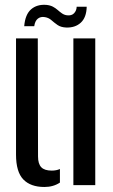

<svg xmlns="http://www.w3.org/2000/svg" viewBox="-20 -757 464 785"><path d="M45.5 -125V-600H134.5L135.5 -117.5Q135.5 -87 148.8 -73.2Q162 -59.5 191.5 -59.5Q210.5 -59.5 225 -66V-10.5Q198 7.5 161.5 7.5Q105 7.5 75.2 -23.5Q45.5 -54.5 45.5 -125ZM280 0V-600H369.5V0ZM293.5 -729.5H334.5Q333.5 -685.5 310.2 -664.2Q287 -643 250 -644.5Q228.5 -645.5 215 -655Q201.5 -664.5 190.2 -674.5Q179 -684.5 163.5 -687Q146.5 -690 134.8 -680.8Q123 -671.5 120 -650H79Q83 -698 107.2 -719Q131.5 -740 169.5 -737Q185 -735.5 196 -729.8Q207 -724 215.8 -716.2Q224.5 -708.5 233.5 -702.2Q242.5 -696 253.5 -694.5Q272.5 -692 282.8 -702.8Q293 -713.5 293.5 -729.5Z"/></svg>

Font: Big Shoulders Stencil Text Thin Medium
Style: Regular
Weight: 500
Version: Version 2.001